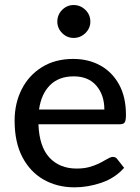

<svg xmlns="http://www.w3.org/2000/svg" viewBox="-20 -756 570 782"><path d="M283.5 7Q213.5 7 158.2 -24.2Q103 -55.5 71.2 -116Q39.5 -176.5 39.5 -264.5Q39.5 -335 68.2 -392Q97 -449 150.8 -482.5Q204.5 -516 278.5 -516Q340.5 -516 388.8 -489.2Q437 -462.5 465 -411.8Q493 -361 493 -288Q493 -265.5 488 -257.8Q483 -250 469.5 -250H136.5Q140 -158.5 181.5 -114Q223 -69.5 292 -69.5Q320.5 -69.5 342 -75.2Q363.5 -81 380 -88.8Q396.5 -96.5 408.5 -104Q418 -109.5 425.8 -113.2Q433.5 -117 439.5 -117Q451.5 -117 457.5 -108L485.5 -72.5Q449 -31 393.8 -12Q338.5 7 283.5 7ZM405 -310Q405 -369 372.5 -407Q340 -445 280.5 -445Q219.5 -445 183.8 -409.2Q148 -373.5 139 -310ZM280 -601.5Q253 -601.5 233.2 -621.2Q213.5 -641 213.5 -668Q213.5 -696 233.2 -715.8Q253 -735.5 280 -735.5Q307.5 -735.5 327.8 -715.8Q348 -696 348 -668Q348 -641 327.8 -621.2Q307.5 -601.5 280 -601.5Z"/></svg>

Font: Verano Sans Medium
Style: Regular
Weight: 500
Designer: Lukasz Dziedzic with Adam Twardoch and Botio Nikoltchev
Foundry: tyPoland Lukasz Dziedzic
Version: Version 3.001;December 28, 2019;FontCreator 12.0.0.2547 64-b